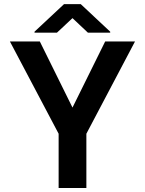

<svg xmlns="http://www.w3.org/2000/svg" viewBox="-20 -933 720 953"><path d="M177.6 -727.3 339.8 -399.1 502.1 -727.3H650.2L408.7 -269.2V0H271V-269.2L29.1 -727.3ZM262.8 -771 339.8 -843 416.2 -771H527V-775.6L380.7 -912.6H297.9L151.3 -775.6V-771Z"/></svg>

Font: Interface
Style: Bold
Weight: 700
Designer: Rasmus Andersson
Foundry: rsms
Version: Version 1.8